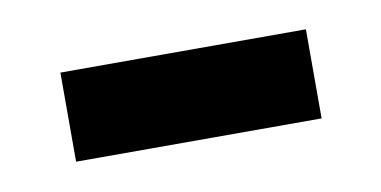

<svg xmlns="http://www.w3.org/2000/svg" viewBox="-29 -363 379 191"><g transform="rotate(-10 161.0 -268.0)"><path d="M37 -223H285V-313H37Z"/></g></svg>

Font: Noto Sans Gujarati Medium
Style: Regular
Weight: 500
Designer: Jelle Bosma - Monotype Design Team, Universal Thirst
Foundry: Monotype Imaging Inc.
Version: Version 2.106